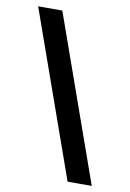

<svg xmlns="http://www.w3.org/2000/svg" viewBox="-81 -739 543 802"><g transform="rotate(10 190.5 -338.0)"><path d="M365.8 12.5H263.3L15 -687.5H117.5Z"/></g></svg>

Font: Funnel Sans Light Medium
Style: Regular
Weight: 500
Version: Version 1.000